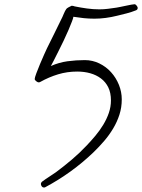

<svg xmlns="http://www.w3.org/2000/svg" viewBox="-20 -791 653 883"><path d="M613.3 -754.9Q613.3 -746.1 604.5 -743.2Q585 -735.4 562.5 -729.5Q540 -723.6 519.5 -718.8Q464.8 -705.1 414.1 -705.1Q389.6 -705.1 365.7 -707.5Q341.8 -710 317.4 -713.9Q317.4 -709 311 -692.4Q304.7 -675.8 294.9 -652.8Q285.2 -629.9 272.5 -603.5Q259.8 -577.1 248 -553.7Q236.3 -530.3 227.1 -512.2Q217.8 -494.1 213.9 -487.3Q251 -503.9 290.5 -509.3Q330.1 -514.6 370.1 -514.6Q405.3 -514.6 436.5 -499.5Q467.8 -484.4 490.7 -459Q513.7 -433.6 526.9 -400.9Q540 -368.2 540 -334Q540 -296.9 529.3 -263.7Q518.6 -230.5 500.5 -200.2Q482.4 -169.9 459 -142.6Q435.5 -115.2 410.2 -90.8Q360.4 -43 304.2 -2.4Q248 38.1 187.5 70.3Q186.5 71.3 182.6 71.3Q175.8 71.3 171.9 65.9Q168 60.5 168 54.7Q168 49.8 172.9 44.9Q188.5 33.2 204.6 22.9Q220.7 12.7 237.3 1Q275.4 -27.3 311 -57.6Q346.7 -87.9 378.9 -122.1Q398.4 -142.6 418.5 -166.5Q438.5 -190.4 454.6 -216.8Q470.7 -243.2 480.5 -271.5Q490.2 -299.8 490.2 -329.1Q490.2 -364.3 478 -389.2Q465.8 -414.1 444.3 -430.2Q422.9 -446.3 395 -454.1Q367.2 -461.9 335 -461.9Q289.1 -461.9 247.1 -449.2Q205.1 -436.5 165 -414.1Q161.1 -412.1 158.2 -412.1Q153.3 -412.1 146.5 -417.5Q139.6 -422.9 139.6 -427.7Q139.6 -433.6 147 -453.6Q154.3 -473.6 164.1 -496.6Q173.8 -519.5 183.1 -540.5Q192.4 -561.5 196.3 -569.3Q212.9 -602.5 229 -635.3Q245.1 -668 261.7 -702.1Q266.6 -710.9 272.9 -726.6Q279.3 -742.2 285.2 -750Q287.1 -752.9 295.9 -757.8Q304.7 -762.7 309.6 -764.6Q313.5 -764.6 316.9 -763.7Q320.3 -762.7 323.2 -761.7Q351.6 -755.9 379.9 -752Q408.2 -748 437.5 -748Q457 -748 476.6 -750.5Q496.1 -752.9 515.6 -755.9Q521.5 -756.8 533.7 -759.3Q545.9 -761.7 559.1 -764.6Q572.3 -767.6 583.5 -769.5Q594.7 -771.5 598.6 -771.5Q603.5 -771.5 608.4 -765.1Q613.3 -758.8 613.3 -754.9Z"/></svg>

Font: Calligraffiti
Style: Regular
Weight: 400
Designer: Dathan Boardman
Foundry: Open Window
Version: Version 1.000